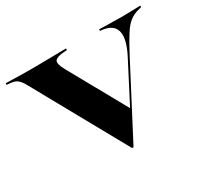

<svg xmlns="http://www.w3.org/2000/svg" viewBox="-128 -749 1001 936"><g transform="rotate(-30 372.5 -280.5)"><path d="M370.2 10.5 83.9 -505.6Q73.4 -525.8 63.7 -537.1Q54 -548.4 42.7 -553.6Q31.5 -558.9 12.9 -560.5L-5.6 -562.1V-571Q9.7 -571 31.5 -570.2Q53.2 -569.4 80.6 -569Q108.1 -568.5 138.7 -568.5H140.3H139.5Q169.4 -568.5 197.6 -569Q225.8 -569.4 251.2 -569.8Q276.6 -570.2 297.6 -570.6Q318.5 -571 333.9 -571V-562.1L313.7 -560.5Q274.2 -557.3 264.9 -543.1Q255.6 -529 278.2 -487.9L460.5 -159.7L444.4 -134.7L573.4 -383.9Q615.3 -464.5 604 -509.7Q592.7 -554.8 529.8 -561.3L520.2 -562.1V-571Q564.5 -570.2 591.1 -569.4Q617.7 -568.5 647.6 -568.5Q676.6 -568.5 699.2 -569.4Q721.8 -570.2 751.6 -571V-562.1L731.5 -557.3Q704.8 -550 683.9 -533.9Q662.9 -517.7 640.3 -482.7Q617.7 -447.6 584.7 -384.7L378.2 10.5Z"/></g></svg>

Font: Playfair 144pt SemiExpanded Black
Style: Regular
Weight: 900
Width: 6
Designer: Claus Eggers Sørensen
Foundry: Claus Eggers Sørensen
Version: Version 2.203